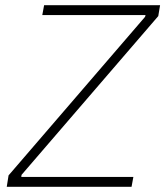

<svg xmlns="http://www.w3.org/2000/svg" viewBox="-20 -720 637 740"><path d="M6 0H487L494 -38H62L63 -46L590 -658L597 -700H150L143 -662H541L539 -655L13 -44Z"/></svg>

Font: Fixel Display 20240404 ExLight
Style: Italic
Weight: 200
Italic angle: -10°
Designer: AlfaBravo + MacPaw
Foundry: Kyrylo Tkachov, Marchela Mozhyna, Serhii Makarenko, Maria Weinstein, Zakhar Kryvoshyya
Version: Version 1.211;Glyphs 3.2 (3225)